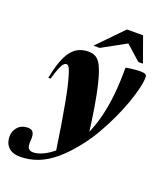

<svg xmlns="http://www.w3.org/2000/svg" viewBox="-254 -828 999 1177"><g transform="rotate(20 246.0 -239.0)"><path d="M31 -274.5H16Q28.5 -339 44.8 -384Q61 -429 82.5 -456.8Q104 -484.5 131.5 -497.2Q159 -510 193.5 -510Q217 -510 234.8 -502Q252.5 -494 266 -475.8Q279.5 -457.5 291 -426.5Q303 -395.5 316.2 -340.8Q329.5 -286 343.5 -202.5Q357.5 -119 371.5 -2.5L218 154.5Q202.5 50.5 189.8 -28.5Q177 -107.5 166.2 -165Q155.5 -222.5 146.2 -262.5Q137 -302.5 129 -329Q121 -356 115 -369.5Q109 -383 104 -387.2Q99 -391.5 93.5 -391.5Q84 -391.5 75 -382.5Q66 -373.5 55.5 -348.5Q45 -323.5 31 -274.5ZM298 31 315 38Q347 -6 370.5 -61.5Q394 -117 409.5 -183.5Q425 -250 432.5 -328Q440 -406 439.5 -495Q459.5 -499 486.2 -502Q513 -505 536 -505Q557 -505 566.2 -499.5Q575.5 -494 575.5 -482.5Q575.5 -451.5 564.5 -405.8Q553.5 -360 533.8 -305Q514 -250 487 -191.8Q460 -133.5 428 -77.8Q396 -22 360 25Q300 103 244 150.2Q188 197.5 132.5 218.5Q77 239.5 19.5 239.5Q-33 239.5 -58.8 213Q-84.5 186.5 -84.5 145Q-84.5 108 -60.5 81.8Q-36.5 55.5 4 55.5Q30 55.5 39.5 71.8Q49 88 46 124.5Q43 161 53 174Q63 187 83.5 187Q112 187 148.2 170.2Q184.5 153.5 223.2 119Q262 84.5 298 31ZM209 -554.5 368 -718H473L531.5 -554.5H501.5L383 -660H441L249.5 -554.5Z"/></g></svg>

Font: Newsreader 60pt ExtraBold
Style: Italic
Weight: 800
Italic angle: -17°
Designer: Hugues Gentile
Foundry: Production Type
Version: Version 1.003